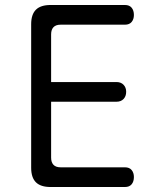

<svg xmlns="http://www.w3.org/2000/svg" viewBox="-20 -750 640 770"><path d="M185 -421H447Q465 -421 475.5 -410Q486 -399 486 -382Q486 -364 475.5 -353Q465 -342 447 -342H185V-118Q185 -99 194.5 -89Q204 -79 223 -79H481Q499 -79 508 -68Q517 -57 517 -40Q517 -22 508 -11Q499 0 481 0H183Q143 0 124 -19Q105 -38 105 -77V-653Q105 -692 124 -711Q143 -730 183 -730H481Q499 -730 508 -719Q517 -708 517 -690Q517 -673 508 -662Q499 -651 481 -651H223Q204 -651 194.5 -641Q185 -631 185 -612Z"/></svg>

Font: Maple Mono Normal NL Light
Style: Regular
Weight: 300
Monospace: yes
Designer: subframe7536
Version: Version 7.000